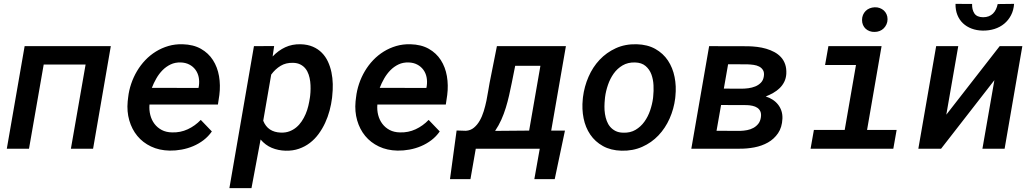

<svg xmlns="http://www.w3.org/2000/svg" viewBox="-20 -766 5322 989"><path d="M459.5 0H345.2L420.9 -433.6H205.1L129.4 0H15.1L106.9 -528.3H550.8Z M854 9.8Q800.3 8.8 757.8 -11.5Q715.3 -31.7 687.3 -65.9Q659.2 -100.1 646 -145.8Q632.8 -191.4 637.7 -243.7L640.1 -264.2Q644 -299.8 655.8 -334.5Q667.5 -369.1 685.8 -399.9Q704.1 -430.7 728.5 -456.3Q752.9 -481.9 783 -500.5Q813 -519 847.4 -529.1Q881.8 -539.1 920.4 -538.1Q976.1 -536.6 1014.9 -514.6Q1053.7 -492.7 1076.9 -456.5Q1100.1 -420.4 1108.2 -373.8Q1116.2 -327.1 1109.9 -276.9L1102.5 -227.5H750Q747.6 -199.2 754.2 -173.6Q760.7 -147.9 775.6 -128.2Q790.5 -108.4 813.2 -96.4Q835.9 -84.5 866.2 -84Q909.2 -82.5 947 -100.1Q984.9 -117.7 1014.2 -148.4L1071.3 -88.9Q1053.2 -63 1028.6 -44.2Q1003.9 -25.4 975.1 -13.2Q946.3 -1 915.3 4.6Q884.3 10.3 854 9.8ZM911.6 -444.3Q882.3 -445.3 858.9 -434.1Q835.4 -422.9 817.1 -404.3Q798.8 -385.7 785.2 -361.8Q771.5 -337.9 762.2 -313.5L1002.4 -313L1004.4 -323.2Q1007.8 -347.2 1003.4 -368.7Q999 -390.1 986.8 -406.7Q974.6 -423.3 955.6 -433.3Q936.5 -443.4 911.6 -444.3Z M1690.4 -261.7Q1686.5 -229.5 1677.7 -196.5Q1668.9 -163.6 1654.8 -133.1Q1640.6 -102.5 1621.1 -75.9Q1601.6 -49.3 1576.4 -30Q1551.3 -10.7 1520 0.2Q1488.8 11.2 1451.2 10.3Q1413.1 9.3 1380.1 -4.4Q1347.2 -18.1 1322.3 -47.4L1275.4 203.1H1161.6L1288.1 -528.3L1392.1 -528.8L1384.3 -475.1Q1413.6 -505.9 1449.2 -522.5Q1484.9 -539.1 1528.3 -538.1Q1564.5 -537.1 1591.6 -525.4Q1618.7 -513.7 1637.9 -494.1Q1657.2 -474.6 1669.2 -448.7Q1681.2 -422.9 1687.3 -393.6Q1693.4 -364.3 1694.1 -333.3Q1694.8 -302.2 1691.4 -272.5ZM1577.6 -272.5Q1579.6 -289.6 1579.8 -308.6Q1580.1 -327.6 1577.9 -346.2Q1575.7 -364.7 1569.8 -382.1Q1564 -399.4 1553.5 -412.6Q1543 -425.8 1527.3 -433.8Q1511.7 -441.9 1489.3 -442.4Q1452.6 -443.4 1425.3 -426.8Q1397.9 -410.2 1377 -381.8L1335.9 -144Q1347.7 -114.3 1370.6 -99.1Q1393.6 -84 1426.3 -83Q1450.7 -82 1470.5 -89.4Q1490.2 -96.7 1506.1 -109.9Q1522 -123 1533.9 -140.9Q1545.9 -158.7 1554.4 -178.7Q1563 -198.7 1568.1 -220.2Q1573.2 -241.7 1576.2 -262.2Z M2027.8 9.8Q1974.1 8.8 1931.6 -11.5Q1889.2 -31.7 1861.1 -65.9Q1833 -100.1 1819.8 -145.8Q1806.6 -191.4 1811.5 -243.7L1814 -264.2Q1817.9 -299.8 1829.6 -334.5Q1841.3 -369.1 1859.6 -399.9Q1877.9 -430.7 1902.3 -456.3Q1926.8 -481.9 1956.8 -500.5Q1986.8 -519 2021.2 -529.1Q2055.7 -539.1 2094.2 -538.1Q2149.9 -536.6 2188.7 -514.6Q2227.5 -492.7 2250.7 -456.5Q2273.9 -420.4 2282 -373.8Q2290 -327.1 2283.7 -276.9L2276.4 -227.5H1923.8Q1921.4 -199.2 1928 -173.6Q1934.6 -147.9 1949.5 -128.2Q1964.4 -108.4 1987.1 -96.4Q2009.8 -84.5 2040 -84Q2083 -82.5 2120.8 -100.1Q2158.7 -117.7 2188 -148.4L2245.1 -88.9Q2227.1 -63 2202.4 -44.2Q2177.7 -25.4 2148.9 -13.2Q2120.1 -1 2089.1 4.6Q2058.1 10.3 2027.8 9.8ZM2085.4 -444.3Q2056.2 -445.3 2032.7 -434.1Q2009.3 -422.9 1991 -404.3Q1972.7 -385.7 1959 -361.8Q1945.3 -337.9 1936 -313.5L2176.3 -313L2178.2 -323.2Q2181.6 -347.2 2177.2 -368.7Q2172.9 -390.1 2160.6 -406.7Q2148.4 -423.3 2129.4 -433.3Q2110.4 -443.4 2085.4 -444.3Z M2379.9 -92.3Q2403.8 -93.8 2421.1 -108.2Q2438.5 -122.6 2450.9 -144.3Q2463.4 -166 2471.7 -193.1Q2480 -220.2 2485.6 -247.1Q2491.2 -273.9 2494.9 -298.3Q2498.5 -322.8 2502 -339.4L2539.6 -528.3H2895L2819.3 -93.3H2890.1L2837.4 156.7H2732.4L2760.3 0H2430.7L2403.3 156.7H2297.9L2332 -93.8ZM2616.2 -339.4Q2609.9 -307.6 2602.5 -275.1Q2595.2 -242.7 2585.4 -210.9Q2575.7 -179.2 2562.3 -149.2Q2548.8 -119.1 2530.3 -91.8L2705.6 -93.3L2763.7 -427.2H2633.8Z M2982.9 -265.6Q2989.7 -320.3 3011.5 -370.4Q3033.2 -420.4 3068.6 -458Q3104 -495.6 3152.1 -517.6Q3200.2 -539.6 3259.3 -538.1Q3315.4 -536.6 3355.7 -513.9Q3396 -491.2 3420.7 -454.1Q3445.3 -417 3454.8 -369.4Q3464.4 -321.8 3459 -270.5L3458 -259.8Q3451.2 -205.1 3429.2 -155.5Q3407.2 -106 3371.8 -68.6Q3336.4 -31.2 3288.3 -9.8Q3240.2 11.7 3181.6 10.3Q3126 8.8 3085.7 -13.7Q3045.4 -36.1 3020.5 -72.8Q2995.6 -109.4 2986.1 -156.7Q2976.6 -204.1 2981.9 -255.4ZM3095.7 -255.4Q3093.8 -237.3 3093.5 -217.8Q3093.3 -198.2 3096.2 -179.2Q3099.1 -160.2 3105.5 -143.1Q3111.8 -126 3123 -112.8Q3134.3 -99.6 3150.6 -91.3Q3167 -83 3189.9 -82.5Q3226.6 -81.1 3253.7 -97.2Q3280.8 -113.3 3299.3 -139.2Q3317.9 -165 3328.9 -197.3Q3339.8 -229.5 3343.8 -260.3L3344.7 -270Q3347.7 -296.9 3346.2 -327.1Q3344.7 -357.4 3335.2 -383.1Q3325.7 -408.7 3305.4 -426Q3285.2 -443.4 3251 -444.3Q3214.4 -445.3 3187 -429.2Q3159.7 -413.1 3141.1 -387Q3122.6 -360.8 3111.6 -328.6Q3100.6 -296.4 3096.7 -265.6Z M3541 0 3632.8 -528.3 3834 -527.8Q3856.4 -527.3 3880.4 -524.4Q3904.3 -521.5 3926.8 -514.9Q3949.2 -508.3 3968.8 -497.8Q3988.3 -487.3 4002.7 -471.7Q4017.1 -456.1 4024.4 -434.8Q4031.7 -413.6 4030.3 -385.7Q4028.8 -362.3 4019.5 -344Q4010.3 -325.7 3995.8 -311.8Q3981.4 -297.9 3962.9 -287.4Q3944.3 -276.9 3924.3 -269Q3943.8 -263.2 3960.2 -252.4Q3976.6 -241.7 3988 -227.1Q3999.5 -212.4 4005.4 -194.1Q4011.2 -175.8 4010.3 -154.8Q4008.3 -109.9 3987.8 -79.8Q3967.3 -49.8 3935.8 -32Q3904.3 -14.2 3865.5 -6.8Q3826.7 0.5 3788.1 0ZM3694.3 -225.1 3670.9 -92.3 3792.5 -91.8Q3810.5 -92.3 3828.4 -95.7Q3846.2 -99.1 3860.8 -107.2Q3875.5 -115.2 3886 -128.4Q3896.5 -141.6 3899.4 -162.1Q3901.9 -180.2 3896.7 -191.9Q3891.6 -203.6 3881.1 -210.7Q3870.6 -217.8 3856.4 -220.9Q3842.3 -224.1 3827.1 -224.6ZM3708.5 -309.6 3798.3 -309.1Q3815.4 -309.1 3834.5 -311.5Q3853.5 -314 3870.4 -320.8Q3887.2 -327.6 3899.4 -340.1Q3911.6 -352.5 3914.6 -373Q3917.5 -392.6 3910.4 -404.5Q3903.3 -416.5 3890.6 -423.1Q3877.9 -429.7 3861.6 -431.9Q3845.2 -434.1 3830.1 -434.6L3730.5 -435.1Z M4247.1 -528.3H4521L4446.3 -96.7H4598.6L4581.5 0H4155.3L4172.4 -96.7H4331.1L4389.2 -431.2H4230ZM4420.4 -663.1Q4420.4 -677.2 4425.3 -689Q4430.2 -700.7 4439 -709.5Q4447.8 -718.3 4459.7 -723.1Q4471.7 -728 4485.8 -728.5Q4499.5 -729 4511.5 -724.6Q4523.4 -720.2 4532.5 -712.2Q4541.5 -704.1 4546.6 -692.6Q4551.8 -681.2 4551.8 -667Q4551.8 -652.8 4546.4 -640.9Q4541 -628.9 4532.2 -620.1Q4523.4 -611.3 4511.2 -606.4Q4499 -601.6 4485.4 -601.6Q4471.7 -601.1 4459.7 -605.5Q4447.8 -609.9 4439 -617.9Q4430.2 -626 4425.3 -637.5Q4420.4 -648.9 4420.4 -663.1Z M5129.4 -528.3H5246.1L5154.8 0H5040.5L5102.1 -353L4827.6 0H4710.4L4802.2 -528.3H4916L4854.5 -175.3ZM5203.6 -746.1Q5201.2 -712.9 5187.7 -687.3Q5174.3 -661.6 5152.8 -643.8Q5131.3 -626 5102.8 -616.9Q5074.2 -607.9 5042 -608.4Q5010.7 -608.9 4984.9 -618.7Q4959 -628.4 4940.2 -646.2Q4921.4 -664.1 4911.4 -689.2Q4901.4 -714.4 4901.9 -746.1L4987.3 -745.6Q4986.3 -716.3 4999 -697Q5011.7 -677.7 5043.9 -677.2Q5060.1 -677.2 5072.8 -682.1Q5085.4 -687 5094.7 -696Q5104 -705.1 5110.1 -717.8Q5116.2 -730.5 5119.1 -745.1Z"/></svg>

Font: Roboto Mono Medium
Style: Italic
Weight: 500
Designer: Google
Version: Version 2.000985; 2015; ttfautohint (v1.3)